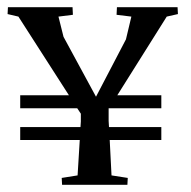

<svg xmlns="http://www.w3.org/2000/svg" viewBox="-20 -512 528 532"><path d="M281 -177 282 -160H427V-124H284L289 -26L334 -19L333 0H152L151 -19L195 -26L201 -124H36V-160H203L204 -175V-197L194 -212H36V-248H171L31 -466L1 -473L2 -492H181L182 -471L142 -466L156 -410L246 -244L329 -403L344 -466L303 -471L304 -492H472L473 -473L442 -466L305 -248H427V-212H281Z"/></svg>

Font: Balthazar
Style: Regular
Weight: 400
Designer: Dario Manuel Muhafara
Foundry: Dario Manuel Muhafara
Version: Version 1.000